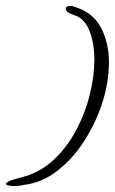

<svg xmlns="http://www.w3.org/2000/svg" viewBox="-58 -607 386 645"><path d="M-11 18Q-22 18 -30 16Q-38 14 -38 11Q-38 7 -26.5 1.5Q-15 -4 13 -11Q74 -26 120 -68Q166 -110 197 -168Q228 -226 243.5 -288.5Q259 -351 259 -406Q259 -462 242.5 -503.5Q226 -545 194 -555Q163 -565 163 -578Q163 -587 179 -587Q186 -587 199 -582Q256 -563 282 -512.5Q308 -462 308 -397Q308 -333 286.5 -264.5Q265 -196 226 -135Q187 -74 135 -33.5Q83 7 23 14Q15 16 6 17Q-3 18 -11 18Z"/></svg>

Font: Vujahday Script
Style: Regular
Weight: 400
Designer: Robert E. Leuschke
Foundry: Robert E. Leuschke
Version: Version 1.010; ttfautohint (v1.8.3)